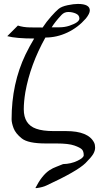

<svg xmlns="http://www.w3.org/2000/svg" viewBox="-20 -730 531 977"><path d="M376 -710Q437 -710 437 -677Q437 -661 417 -636Q377 -590 323 -564.5Q269 -539 211 -539Q134 -401 109 -261Q101 -212 101 -174Q101 -97 164 -75Q197 -63 253 -63H316Q430 -63 459 -4Q464 6 464 21.5Q464 37 454.5 53.5Q445 70 415 100Q372 142 216 214Q197 223 167 227H160Q193 162 232 136Q249 125 267 118.5Q285 112 301 105Q341 104 373.5 88.5Q406 73 406 60Q406 40 397 30.5Q388 21 358.5 10.5Q329 0 267 0H213Q123 0 91 -25.5Q59 -51 49 -78Q39 -105 39 -123Q39 -305 110 -453Q131 -496 154 -534Q62 -534 17 -546L71 -600Q98 -591 132.5 -590.5Q167 -590 197 -590Q216 -619 239.5 -645.5Q263 -672 278 -684.5Q293 -697 324 -703.5Q355 -710 376 -710ZM293 -654Q261 -620 243 -591H281Q309 -591 333 -599Q384 -616 384 -636Q384 -653 366 -661Q348 -669 327.5 -669Q307 -669 293 -654Z"/></svg>

Font: Cardo
Style: Regular
Weight: 400
Designer: David J. Perry
Foundry: David J. Perry
Version: Version 1.0451